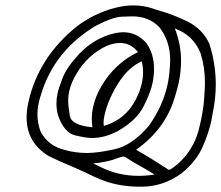

<svg xmlns="http://www.w3.org/2000/svg" viewBox="-20 -724 836 726"><path d="M329.6 -242.7Q327.1 -258.3 327.1 -274.4Q327.1 -296.4 332 -318.8Q340.3 -359.4 364.7 -399.9Q414.1 -484.4 501.5 -526.9Q475.1 -561.5 433.6 -561.5Q410.6 -561.5 383.8 -550.8Q313 -517.1 271.5 -449.2Q248.5 -412.1 241.2 -376.5Q237.8 -361.8 237.8 -343.8Q237.8 -323.2 243.9 -286.6Q250 -250 329.6 -242.7ZM372.6 -247.6Q455.1 -272.5 493.2 -347.2Q509.8 -378.9 516.6 -410.2Q521 -430.2 521 -450.2Q521 -471.2 516.1 -492.2Q468.8 -470.7 434.6 -420.4Q389.2 -353 374.5 -285.6Q371.6 -270.5 371.6 -259.3Q371.6 -252.9 372.6 -247.6ZM327.6 -202.1Q307.6 -202.1 265.1 -211.9Q222.7 -221.7 199.7 -287.1Q193.4 -309.1 193.4 -332.5Q193.4 -351.6 197.8 -371.6Q201.2 -389.2 217 -429.9Q232.9 -470.7 280.3 -521Q338.4 -581.1 412.6 -598.1Q430.2 -602.1 445.8 -602.1Q498.5 -602.1 534.7 -559.6Q562.5 -518.6 562.5 -463.4Q562.5 -438 556.6 -409.2Q549.3 -373.5 522.7 -321.3Q496.1 -269 425.8 -228.5Q375.5 -202.1 327.6 -202.1ZM309.1 -145.5Q348.6 -145.5 413.6 -159.7Q478.5 -173.8 542 -247.1Q596.2 -322.8 613.8 -405.3Q620.6 -437.5 622.1 -470.7Q623.5 -484.4 623.5 -497.1Q623.5 -567.9 583 -620.6Q543.5 -662.1 480.5 -662.1Q477.1 -662.1 441.7 -660.9Q406.2 -659.7 343.3 -627Q183.6 -532.2 133.8 -362.3Q129.4 -348.6 126.5 -335Q121.6 -312.5 121.6 -291.5Q121.6 -257.3 133.8 -225.6Q163.1 -171.4 226.1 -156.7Q266.1 -145.5 309.1 -145.5ZM504.4 -59.1Q533.7 -59.1 564.5 -64Q539.6 -79.6 514.2 -93.8Q482.9 -110.8 454.1 -129.9Q450.7 -131.8 446.3 -131.8Q439 -131.8 417 -123.5Q408.7 -120.1 403.3 -118.7Q367.2 -108.9 332 -106Q348.1 -99.1 363.8 -90.8Q428.7 -59.1 504.4 -59.1ZM618.7 -81.5Q628.9 -84.5 646.5 -99.6L648.9 -101.1Q710.4 -154.3 731 -231.4Q735.8 -250 739.7 -268.1Q752 -325.2 753.4 -376.5Q754.9 -395 754.9 -412.6Q754.9 -470.2 738.3 -522.9Q711.4 -590.8 641.1 -616.2Q664.6 -557.6 664.6 -493.2Q664.6 -453.6 655.8 -411.6Q651.4 -391.6 645 -370.6Q611.3 -239.7 494.6 -157.7Q547.4 -127.9 618.7 -81.5ZM519 -18.1H509.3Q436.5 -18.1 377 -39.1Q343.3 -51.3 294.4 -75.7Q268.1 -87.9 241.2 -99.1Q202.1 -115.2 164.6 -133.8Q80.6 -184.1 80.6 -280.3Q80.6 -306.2 86.9 -335.4Q124 -506.3 271 -624.5Q337.4 -674.3 415 -694.3Q451.2 -703.6 484.4 -703.6Q523.9 -703.6 560.5 -690.9L573.2 -686.5Q634.3 -669.9 689.7 -642.3Q745.1 -614.7 771.5 -559.1Q795.9 -482.4 795.9 -404.3Q795.9 -350.6 784.2 -295.9Q782.2 -282.2 779.3 -268.1Q769 -219.7 745.1 -166.3Q721.2 -112.8 665.5 -67.9Q597.2 -19 519 -18.1Z"/></svg>

Font: Third Street
Style: Regular
Weight: 400
Designer: GGBotNet
Foundry: GGBotNet
Version: 0.90